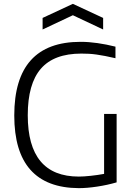

<svg xmlns="http://www.w3.org/2000/svg" viewBox="-20 -967 691 996"><path d="M389 9Q54 7 54 -368Q54 -750 398 -750Q440 -750 485.5 -743.5Q531 -737 579 -725V-665Q549 -672 525.5 -676.5Q502 -681 481 -684Q460 -687 441 -688Q422 -689 402 -689Q260 -689 192 -610.5Q124 -532 124 -369Q124 -51 389 -51Q414 -51 451 -55Q488 -59 520 -65V-376H585V-21Q537 -7 484 1Q431 9 389 9ZM201 -874 358 -947 515 -874V-814L358 -888L201 -814Z"/></svg>

Font: Plata Sans Light
Style: Regular
Weight: 300
Designer: Pablo Impallari, Andres Torresi, & Cristiano Sobral
Foundry: Pablo Impallari, Andres Torresi, & Cristiano Sobral
Version: Version 1.00;December 28, 2019;FontCreator 12.0.0.2547 64-bi